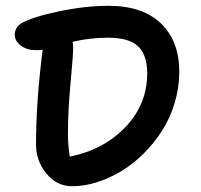

<svg xmlns="http://www.w3.org/2000/svg" viewBox="-20 -686 693 661"><path d="M229 -44.9Q174.8 -44.9 139.4 -88.9Q104 -132.8 104 -188Q104 -337.4 127 -515.1Q119.1 -513.2 104 -513.2Q73.2 -513.2 52 -528.8Q30.8 -544.4 30.8 -566.9Q30.8 -589.4 50.8 -604Q86.4 -626.5 179.7 -646.2Q272.9 -666 353 -666Q471.2 -666 534.2 -605.2Q597.2 -544.4 597.2 -439Q597.2 -383.8 581.1 -330.8Q564.9 -277.8 537.6 -235.4Q510.3 -192.9 473.9 -156.7Q437.5 -120.6 396.7 -96.2Q356 -71.8 312.7 -58.3Q269.5 -44.9 229 -44.9ZM213.9 -226.1Q213.9 -185.5 220.2 -147Q335.4 -169.4 411.1 -247.8Q486.8 -326.2 486.8 -434.1Q486.8 -495.6 456.1 -525.9Q425.3 -556.2 351.1 -556.2Q288.6 -556.2 230 -542Q231.9 -530.3 231.9 -523.9Q231.9 -495.6 222.9 -400.1Q213.9 -304.7 213.9 -226.1Z"/></svg>

Font: Shantell Sans Irregular Bouncy
Style: Regular
Weight: 500
Designer: Stephen Nixon, Anya Danilova, Shantell Martin
Foundry: Arrow Type
Version: Version 1.006;[9816181b4]